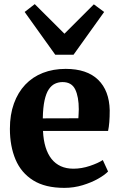

<svg xmlns="http://www.w3.org/2000/svg" viewBox="-20 -900 582 931"><path d="M292 11Q199 11 140.8 -25.5Q82.5 -62 55.2 -126.8Q28 -191.5 28 -275.5Q28 -344 47.5 -398Q67 -452 102.5 -489.5Q138 -527 187.8 -546.5Q237.5 -566 298.5 -566Q401.5 -566 455.8 -513.2Q510 -460.5 512 -365Q512 -332 510 -307.5Q508 -283 504 -265H188.5Q190.5 -220.5 201 -186.5Q211.5 -152.5 230 -129.2Q248.5 -106 275 -94Q301.5 -82 336 -82Q375.5 -82 415.8 -95.5Q456 -109 478.5 -124L504 -68.5Q488.5 -52 456 -33.5Q423.5 -15 380.8 -2Q338 11 292 11ZM187.5 -326 360 -326.5Q360.5 -337.5 361.2 -348.2Q362 -359 362 -370Q362 -430.5 344.8 -466.2Q327.5 -502 283.5 -502Q263.5 -502 246.5 -494Q229.5 -486 216.5 -466.8Q203.5 -447.5 196 -413.2Q188.5 -379 187.5 -326ZM248 -634.5 99.5 -842 148.5 -880 292.5 -736.5 435 -879 485 -842 336.5 -634.5Z"/></svg>

Font: Merriweather 28pt ExtraBold
Style: Regular
Weight: 800
Version: Version 2.100